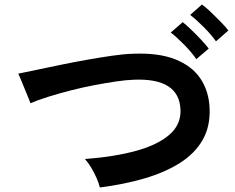

<svg xmlns="http://www.w3.org/2000/svg" viewBox="-20 -879 1040 850"><path d="M422 -49Q418 -67 407.5 -91Q397 -115 383 -138Q369 -161 356 -175Q488 -185 583.5 -211.5Q679 -238 730.5 -283Q782 -328 779 -394Q773 -535 571 -526Q540 -525 495 -518.5Q450 -512 397.5 -502Q345 -492 292.5 -478.5Q240 -465 193.5 -450.5Q147 -436 115 -422Q115 -423 107 -442.5Q99 -462 88.5 -487.5Q78 -513 70 -532.5Q62 -552 61 -553Q92 -559 141 -569.5Q190 -580 248.5 -592Q307 -604 366 -614.5Q425 -625 477.5 -632.5Q530 -640 567 -641Q681 -646 755.5 -616.5Q830 -587 867.5 -531Q905 -475 908 -399Q911 -318 876.5 -258.5Q842 -199 776.5 -157.5Q711 -116 621 -89.5Q531 -63 422 -49ZM936 -696Q915 -726 881.5 -759.5Q848 -793 822 -813L874 -859Q890 -848 912.5 -826.5Q935 -805 957 -782.5Q979 -760 991 -744ZM849 -617Q829 -647 795.5 -681Q762 -715 736 -735L789 -781Q804 -769 826.5 -747.5Q849 -726 870.5 -703Q892 -680 904 -664Z"/></svg>

Font: Zen Kaku Gothic New
Style: Bold
Weight: 700
Designer: Yoshimichi Ohira
Foundry: Positype
Version: Version 1.002